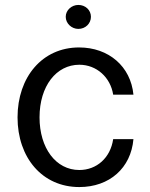

<svg xmlns="http://www.w3.org/2000/svg" viewBox="-20 -746 609 777"><path d="M301 11C423 11 510 -66 520 -183H438C427 -107 371 -58 301 -58C206 -58 140 -147 140 -271C140 -398 208 -484 301 -484C371 -484 427 -433 438 -363H520C509 -477 420 -554 300 -554C151 -554 51 -434 51 -271C51 -108 151 11 301 11ZM246 -678C246 -651 270 -629 297 -629C326 -629 348 -651 348 -678C348 -705 326 -726 297 -726C270 -726 246 -705 246 -678Z"/></svg>

Font: Wafeq
Style: Regular
Weight: 400
Designer: Rasmus Andersson & Azza Alameddine
Foundry: Google & TypeTogether
Version: Version 3.000;FEAKit 1.0